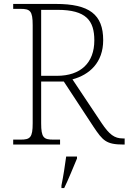

<svg xmlns="http://www.w3.org/2000/svg" viewBox="-20 -734 653 975"><path d="M47 0H285V-25H251C202 -25 189 -35 189 -108V-320H304L455 -90C502 -20 519 0 607 0H613V-31H604C561 -31 535 -51 496 -109L348 -331C434 -354 504 -416 504 -530C504 -661 433 -714 264 -714H47V-689H84C133 -689 146 -679 146 -606V-108C146 -35 133 -25 84 -25H47ZM269 -349H189V-684H272C417 -684 459 -630 459 -529C459 -415 390 -349 269 -349ZM292 208V221H306C326 181 353 113 371 71V61H316C310 106 302 159 292 208Z"/></svg>

Font: Noto Serif Devanagari ExtraLight
Style: Regular
Weight: 200
Designer: Universal Thirst, Indian Type Foundry and the Monotype Design Team
Foundry: Monotype Imaging Inc.
Version: Version 2.004